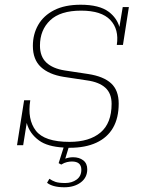

<svg xmlns="http://www.w3.org/2000/svg" viewBox="-20 -614 596 812"><path d="M275 11Q273 11 270 11L256 57Q272 51 289 51Q315 51 332 64Q349 77 349 102Q349 137 321.5 157.5Q294 178 252 178Q227 178 208.5 173Q190 168 179 159L189 142Q200 150 214 155Q228 160 256 160Q284 160 304 145.5Q324 131 324 104Q324 69 284 69Q275 69 263.5 71.5Q252 74 239 82L228 76L249 10Q180 6 145 -20Q105 -49 93 -94L78 0H52L82 -190H108Q95 -109 131.5 -61.5Q168 -14 274 -14Q358 -14 405 -53.5Q452 -93 452 -175Q452 -219 425.5 -243Q399 -267 348 -274L249 -289Q187 -299 153 -330.5Q119 -362 119 -420Q119 -469 141.5 -508.5Q164 -548 209 -571Q254 -594 321 -594Q400 -594 440 -564Q474 -538 485 -500L499 -584H525L500 -424H474Q484 -490 446.5 -529.5Q409 -569 323 -569Q235 -569 192 -528Q149 -487 149 -421Q149 -375 176 -349.5Q203 -324 254 -316L353 -301Q418 -291 450 -261.5Q482 -232 482 -176Q482 -115 458 -73.5Q434 -32 387.5 -10.5Q341 11 275 11Z"/></svg>

Font: Rokkitt SemiBold Thin
Style: Italic
Weight: 250
Italic angle: -9°
Version: Version 3.103